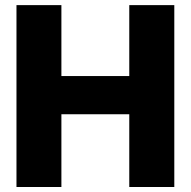

<svg xmlns="http://www.w3.org/2000/svg" viewBox="-20 -748 763 768"><path d="M45.9 0V-727.5H225.6V-443.8H497.1V-727.5H677.2V0H497.1V-291H225.6V0Z"/></svg>

Font: Inter Display Extra Bold
Style: Regular
Weight: 800
Designer: Rasmus Andersson
Foundry: rsms
Version: Version 4.000;git-4fc901f